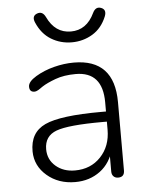

<svg xmlns="http://www.w3.org/2000/svg" viewBox="-52 -762 629 812"><g transform="rotate(-5 262.0 -356.0)"><path d="M235 7Q164 7 115.5 -34.5Q67 -76 66 -137Q65 -218 130.5 -248.5Q196 -279 369 -279H401V-236H371Q226 -236 175 -217Q124 -198 124 -142Q124 -98 156.5 -70Q189 -42 238 -42Q305 -42 347.5 -87Q390 -132 390 -202V-318Q390 -448 276 -448Q226 -448 189.5 -434.5Q153 -421 133 -408Q122 -400 113 -394.5Q104 -389 96 -389Q75 -389 75 -412Q75 -433 110 -454Q145 -475 188 -486Q231 -497 272 -497Q444 -497 444 -314V-24Q444 4 417 4Q405 4 397.5 -3.5Q390 -11 390 -24V-129L402 -123Q386 -60 341 -26.5Q296 7 235 7ZM272 -583Q224 -583 184.5 -607Q145 -631 124 -680Q112 -708 135.5 -717Q159 -726 172 -699Q205 -629 272 -629Q339 -629 372 -699Q385 -726 408 -717Q431 -708 420 -680Q400 -631 360 -607Q320 -583 272 -583Z"/></g></svg>

Font: Nunito VF Beta Light
Style: Regular
Weight: 300
Designer: Vernon Adams
Foundry: newtypography
Version: Version 3.001